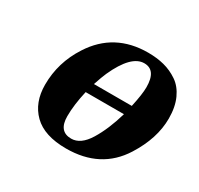

<svg xmlns="http://www.w3.org/2000/svg" viewBox="-116 -643 823 795"><g transform="rotate(30 295.5 -245.0)"><path d="M77 -174Q77 -280 136 -371Q220 -502 381 -502Q423 -502 458 -493Q493 -484 524 -463Q555 -442 573 -402.5Q591 -363 591 -308Q591 -213 529 -115Q449 12 284 12Q180 12 128.5 -38.5Q77 -89 77 -174ZM222 -107Q222 -34 282 -34Q327 -34 362 -91Q397 -148 421 -231H238Q222 -161 222 -107ZM251 -277H432Q446 -341 446 -374Q446 -456 389 -456Q327 -456 274 -339Q265 -319 251 -277Z"/></g></svg>

Font: Lingua Franca
Style: Bold Italic
Weight: 700
Italic angle: -13°
Version: Version 1.19